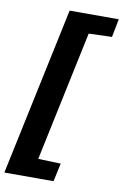

<svg xmlns="http://www.w3.org/2000/svg" viewBox="-101 -798 645 1004"><g transform="rotate(10 221.0 -296.5)"><path d="M-4 150 185 -743H446L427 -646L304 -642L158 49L278 53L257 150Z"/></g></svg>

Font: Saira Thin
Style: Bold Italic
Weight: 700
Italic angle: -12°
Version: Version 1.101